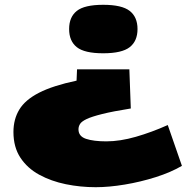

<svg xmlns="http://www.w3.org/2000/svg" viewBox="-20 -576 804 800"><path d="M553 -455Q553 -405 520.5 -379.5Q488 -354 410 -354Q332 -354 300 -379.5Q268 -405 268 -455Q268 -505 300 -530.5Q332 -556 410 -556Q488 -556 520.5 -530.5Q553 -505 553 -455ZM519 -287 525 -124Q450 -112 406 -101Q362 -90 341 -80Q320 -70 313.5 -59.5Q307 -49 307 -37Q307 -8 338.5 2.5Q370 13 423 13Q480 13 546 -6Q612 -25 679 -55L738 115Q692 142 629 162Q566 182 500 193Q434 204 379 204Q315 204 254 191.5Q193 179 143.5 152Q94 125 65 81Q36 37 36 -26Q36 -79 60.5 -119.5Q85 -160 142.5 -189.5Q200 -219 299 -240L301 -287Z"/></svg>

Font: Georama ExtraExtended ExtraBold
Style: Regular
Weight: 800
Width: 8
Designer: Jean-Baptiste Levee
Foundry: Production Type
Version: Version 1.000